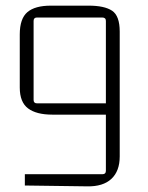

<svg xmlns="http://www.w3.org/2000/svg" viewBox="-20 -657 524 680"><path d="M404 -103Q404 -51 374.5 -23.5Q345 4 289 3L68 0V-40H343Q355 -40 355 -52V-583Q355 -595 342 -595H111Q99 -595 99 -583V-303Q99 -291 111 -291H363V-251H165Q109 -251 79.5 -273Q50 -295 50 -347V-535Q50 -591 77 -614Q104 -637 160 -637H294Q350 -637 377 -619Q404 -601 404 -545Z"/></svg>

Font: Gemunu Libre ExtraLight ExtraLight
Style: Regular
Weight: 250
Version: Version 1.100